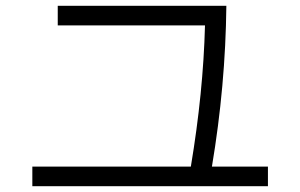

<svg xmlns="http://www.w3.org/2000/svg" viewBox="-20 -710 1040 665"><path d="M908 -133V-65H92V-133H641Q684 -390 690 -622H180V-690H764Q761 -413 714 -133Z"/></svg>

Font: IBM Plex Sans JP
Style: Regular
Weight: 400
Designer: Mike Abbink; Paul van der Laan; Pieter van Rosmalen; Wujin Sim; Yejin Wi; Jinhee Kim; Boomi Park; Yona Kim; Kichan Ma
Foundry: Sandoll Inc.
Version: Version 1.001